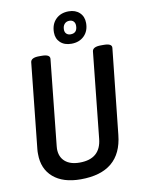

<svg xmlns="http://www.w3.org/2000/svg" viewBox="-99 -985 788 1060"><g transform="rotate(-10 295.0 -455.5)"><path d="M267 7Q168 7 113 -40.5Q58 -88 58 -171Q58 -178 58 -184.5Q58 -191 59 -198L109 -677Q112 -702 157 -702H173Q219 -702 217 -677L167 -196Q166 -188 166 -181Q166 -136 195 -110.5Q224 -85 277 -85Q394 -85 405 -196L455 -677Q458 -702 504 -702H520Q567 -702 564 -677L513 -198Q492 7 267 7ZM346 -739Q307 -739 284 -760.5Q261 -782 261 -817Q261 -863 288.5 -890.5Q316 -918 361 -918Q399 -918 422 -896Q445 -874 445 -838Q445 -793 417.5 -766Q390 -739 346 -739ZM350 -791Q388 -791 388 -833Q388 -848 379.5 -857Q371 -866 356 -866Q339 -866 328.5 -854.5Q318 -843 318 -823Q318 -808 327 -799.5Q336 -791 350 -791Z"/></g></svg>

Font: Asap Condensed Condensed Medium
Style: Italic
Weight: 500
Width: 3
Italic angle: -6°
Designer: Pablo Cosgaya
Foundry: Omnibus-Type
Version: Version 3.001; ttfautohint (v1.8.4.7-5d5b)